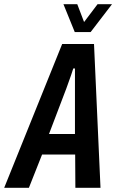

<svg xmlns="http://www.w3.org/2000/svg" viewBox="-62 -897 555 917"><path d="M-42 0 235 -687H387L418 0H298L297 -159H139L76 0ZM172 -257H296V-475Q296 -482 296 -493Q296 -504 296 -517.5Q296 -531 296 -544.5Q296 -558 296 -570H288Q284 -556 277.5 -538Q271 -520 265 -503Q259 -486 255 -475ZM473 -877 371 -744H295L241 -877H307L354 -754H311L404 -877Z"/></svg>

Font: Archivo ExtraCondensed SemiBold
Style: Italic
Weight: 600
Width: 2
Italic angle: -10°
Designer: Hector Gatti
Foundry: Omnibus-Type
Version: Version 2.001